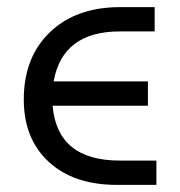

<svg xmlns="http://www.w3.org/2000/svg" viewBox="-20 -520 507 540"><path d="M419.9 0H309.1Q187.5 0 117.2 -64.7Q46.9 -129.4 46.9 -240.2Q46.9 -358.9 120.4 -429.4Q193.8 -500 318.4 -500H415V-431.6H316.9Q155.8 -431.6 130.9 -291H396V-222.7H127.9Q141.1 -68.4 316.9 -68.4H419.9Z"/></svg>

Font: Segoe UI Historic
Style: Regular
Weight: 400
Foundry: Microsoft Corporation
Version: Version 1.03